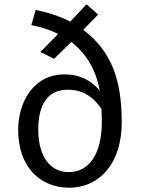

<svg xmlns="http://www.w3.org/2000/svg" viewBox="-20 -855 652 888"><path d="M365 -717 434 -788 380 -835 305 -755C254 -781 204 -797 145 -809L125 -739C171 -730 208 -718 249 -698L167 -615L230 -583L310 -661C384 -602 424 -529 442 -435C402 -483 350 -511 279 -511C133 -511 64 -381 64 -253C64 -84 165 13 299 13C444 13 543 -103 543 -289C543 -486 496 -618 365 -717ZM298 -59C213 -59 157 -129 157 -257C157 -355 190 -440 293 -440C361 -440 410 -409 449 -352C450 -334 451 -314 451 -292C451 -139 389 -59 298 -59Z"/></svg>

Font: Glow Sans SC Normal Book
Style: Regular
Weight: 500
Designer: Ryoko NISHIZUKA (kana, bopomofo & ideographs); Paul D. Hunt (Latin, Greek & Cyrillic); Sandoll Communications, Soo-young
Version: Version 0.93